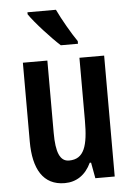

<svg xmlns="http://www.w3.org/2000/svg" viewBox="-55 -807 597 859"><g transform="rotate(-5 244.0 -378.0)"><path d="M229 -766H101V-757C127 -718 200 -639 237 -606H314V-618C290 -652 249 -723 229 -766ZM426 -543H315V-261C315 -148 297 -89 229 -89C188 -89 171 -131 171 -218V-543H61V-189C61 -66 104 10 201 10C254 10 295 -18 320 -71H326L339 0H426Z"/></g></svg>

Font: Noto Sans Sinhala UI ExtraCondensed SemiBold
Style: Regular
Weight: 600
Width: 2
Designer: Jelle Bosma - Monotype Design Team
Foundry: Monotype Imaging Inc.
Version: Version 2.006